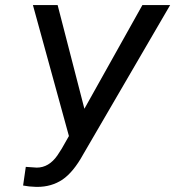

<svg xmlns="http://www.w3.org/2000/svg" viewBox="-20 -731 696 763"><path d="M209 -710.9H110.8L253.9 -190.4L225.6 -140.6L208 -113.3C185.5 -81.1 158.2 -64.9 126 -64.9L82.5 -67.9L71.8 6.3C86.9 9.3 104.5 11.2 124 11.7C125.5 11.7 126.5 11.7 127.9 11.7C166 11.7 199.2 2 228 -17.1C256.8 -36.6 284.7 -70.3 311 -118.2L656.2 -710.9H545.9L315.4 -298.8Z"/></svg>

Font: Roboto
Style: Italic
Weight: 400
Italic angle: -12°
Designer: Google
Version: Version 2.137; 2017